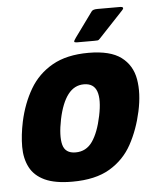

<svg xmlns="http://www.w3.org/2000/svg" viewBox="-49 -687 604 738"><g transform="rotate(-5 253.0 -318.5)"><path d="M201 8Q134 8 94.5 -10.5Q55 -29 37.5 -63Q20 -97 20 -142Q20 -187 31 -239Q46 -308 78 -362.5Q110 -417 165.5 -448.5Q221 -480 305 -480Q389 -480 431 -448.5Q473 -417 482.5 -362.5Q492 -308 477 -239Q462 -170 431.5 -114Q401 -58 345.5 -25Q290 8 201 8ZM223 -103Q264 -103 288 -137.5Q312 -172 325 -235Q338 -297 326.5 -329Q315 -361 277 -361Q240 -361 215.5 -329Q191 -297 178 -235Q165 -171 174 -137Q183 -103 223 -103ZM265 -524Q255 -524 254.5 -527.5Q254 -531 262 -542L331 -637Q336 -645 354 -645H443Q450 -645 452.5 -641.5Q455 -638 447 -630L354 -531Q349 -525 344.5 -524.5Q340 -524 331 -524Z"/></g></svg>

Font: Glory Thin ExtraBold
Style: Italic
Weight: 800
Italic angle: -12°
Version: Version 1.011